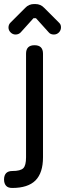

<svg xmlns="http://www.w3.org/2000/svg" viewBox="-25 -731 337 951"><path d="M36 200C87.5 200 126 187.5 151 162.5C175.5 137.5 188 99.5 188 48C188 48 188 -465 188 -465C188 -465 188 -465 188 -465C188 -493 174 -507 146 -507C146 -507 146 -507 146 -507C118 -507 104 -493 104 -465C104 -465 104 48 104 48C104 48 104 48 104 48C104 75 99.5 93 90.5 102C81 111.5 63 116 36 116C36 116 36 116 36 116C22.5 116 12.5 119.5 5.5 126.5C-1.5 134 -5 144.5 -5 158C-5 158 -5 158 -5 158C-5 171.5 -1.5 181.5 5 189C11.5 196.5 21.5 200 36 200C36 200 36 200 36 200ZM52 -560C62 -560 70.5 -563.5 77 -570C77 -570 141 -641 141 -641C141 -641 153 -641 153 -641C153 -641 217 -570 217 -570C217 -570 217 -570 217 -570C222.5 -563.5 231 -560 242 -560C242 -560 242 -560 242 -560C251.5 -560 260 -563.5 267 -570.5C273.5 -577.5 277 -585.5 277 -595C277 -595 277 -595 277 -595C277 -599.5 276.5 -604 275 -608C273.5 -612 270.5 -615.5 267 -619C267 -619 194 -692 194 -692C194 -692 194 -692 194 -692C182.5 -704.5 167.5 -711 150 -711C150 -711 144 -711 144 -711C144 -711 144 -711 144 -711C126.5 -711 111.5 -704.5 100 -692C100 -692 27 -619 27 -619C27 -619 27 -619 27 -619C23.5 -615.5 21 -612 19.5 -608C18 -604 17 -599.5 17 -595C17 -595 17 -595 17 -595C17 -585.5 20.5 -577.5 27.5 -570.5C34.5 -563.5 42.5 -560 52 -560C52 -560 52 -560 52 -560Z"/></svg>

Font: Jura-Fortis-Bold
Style: Bold
Weight: 500
Designer: Daniel Johnson, Alexei Vanyashin, Mirko Velimirovic
Foundry: Daniel Johnson
Version: ""